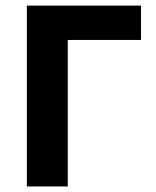

<svg xmlns="http://www.w3.org/2000/svg" viewBox="-20 -672 561 692"><path d="M76.8 0V-651.8H488.1V-528H224.2V0Z"/></svg>

Font: Source Sans Variable
Style: Regular
Weight: 200
Designer: Paul D. Hunt
Foundry: Adobe Systems Incorporated
Version: Version 3.006;hotconv 1.0.111;makeotfexe 2.5.65597